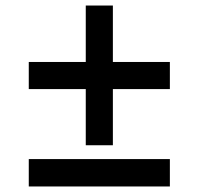

<svg xmlns="http://www.w3.org/2000/svg" viewBox="-20 -674 718 694"><path d="M290 -149V-352H84V-450H290V-654H388V-450H594V-352H388V-149ZM84 0V-99H594V0Z"/></svg>

Font: Archivo SemiBold SemiExpanded
Style: Regular
Weight: 600
Width: 6
Version: Version 2.001